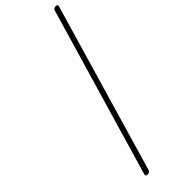

<svg xmlns="http://www.w3.org/2000/svg" viewBox="-368 -1104 1205 1205"><g transform="rotate(-45 234.5 -501.5)"><path d="M116 76Q98 76 101 61L431 -1064Q436 -1079 455 -1079Q473 -1079 468 -1064L139 61Q135 76 116 76Z"/></g></svg>

Font: Playwrite AU QLD Thin
Style: Regular
Weight: 250
Designer: Veronika Burian, José Scaglione
Foundry: TypeTogether
Version: Version 1.002